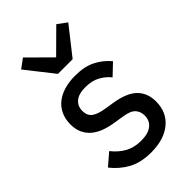

<svg xmlns="http://www.w3.org/2000/svg" viewBox="-236 -865 962 962"><g transform="rotate(-45 245.0 -383.5)"><path d="M241 12Q169 12 119.5 -15Q70 -42 34 -88L97 -142Q126 -105 162.5 -85Q199 -65 247 -65Q297 -65 323 -85.5Q349 -106 349 -142Q349 -171 331.5 -190Q314 -209 266 -216L222 -223Q185 -228 154 -239Q123 -250 101 -268Q79 -286 66.5 -312Q54 -338 54 -374Q54 -412 68 -441.5Q82 -471 107 -490.5Q132 -510 166.5 -520Q201 -530 242 -530Q308 -530 352 -508Q396 -486 429 -447L370 -391Q351 -416 318.5 -434.5Q286 -453 239 -453Q191 -453 167.5 -433Q144 -413 144 -380Q144 -345 166.5 -329Q189 -313 234 -306L278 -299Q364 -286 401.5 -249Q439 -212 439 -152Q439 -76 386 -32Q333 12 241 12ZM189 -597 74 -743 123 -779 241 -662 359 -779 408 -743 293 -597Z"/></g></svg>

Font: IBM Plex Sans Thai Text
Style: Regular
Weight: 450
Designer: Mike Abbink, Paul van der Laan, Pieter van Rosmalen, Ben Mitchell, Mark Frömberg
Foundry: Bold Monday
Version: Version 1.1